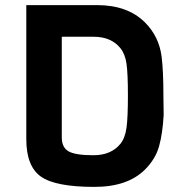

<svg xmlns="http://www.w3.org/2000/svg" viewBox="-20 -732 699 752"><path d="M620 -359 621 -282Q617 -209 603 -159Q589 -109 548 -68Q480 0 350 0Q197 0 140 -40.5Q83 -81 83 -187V-712H360Q480 -712 548 -644Q603 -589 613 -510Q620 -454 620 -359ZM451 -544Q415 -588 347 -588H222V-194Q222 -154 249 -139Q276 -124 345.5 -124Q415 -124 451 -168Q470 -191 475.5 -231.5Q481 -272 481 -358Q481 -444 475.5 -482.5Q470 -521 451 -544Z"/></svg>

Font: Viga
Style: Regular
Weight: 400
Designer: Oscar Yáñez
Foundry: Fontstage
Version: Version 1.001